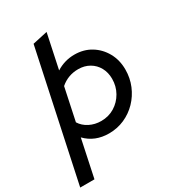

<svg xmlns="http://www.w3.org/2000/svg" viewBox="-257 -847 1070 1178"><g transform="rotate(-30 278.0 -258.0)"><path d="M-40 207 153.3 -700 258.7 -723 207.3 -480Q266.7 -517.3 336.3 -517.3Q401.3 -517.3 452 -486.5Q502.7 -455.7 532.5 -402.5Q562.3 -349.3 562.3 -282Q562.3 -222 540.3 -169.3Q518.3 -116.7 479.8 -76.8Q441.3 -37 390.2 -14.3Q339 8.3 280.3 8.3Q180.7 8.3 117 -57.7L61 207ZM311.7 -428.3Q239.3 -428.3 185.7 -381.7L137.3 -152.7Q157.3 -120 194.8 -100.8Q232.3 -81.7 277 -81.7Q329.7 -81.7 371.7 -107.5Q413.7 -133.3 438.5 -177Q463.3 -220.7 463.3 -273.3Q463.3 -318.3 444 -353.3Q424.7 -388.3 390.2 -408.3Q355.7 -428.3 311.7 -428.3Z"/></g></svg>

Font: Red Hat Display VF
Style: Italic
Weight: 300
Italic angle: -12°
Designer: Pentagram, MCKL
Foundry: Pentagram, MCKL
Version: Version 1.010